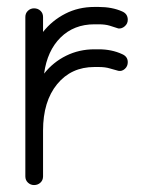

<svg xmlns="http://www.w3.org/2000/svg" viewBox="-20 -533 414 553"><path d="M104 -25Q104 -14 96.5 -7Q89 0 78 0Q68 0 60.5 -7Q53 -14 53 -25V-484Q53 -495 60.5 -502Q68 -509 78 -509Q89 -509 96.5 -502Q104 -495 104 -484V-441Q130 -474 168 -493.5Q206 -513 252 -513H264Q303 -513 332 -500Q348 -493 348 -476Q348 -465 339.5 -457.5Q331 -450 321 -451Q309 -455 296 -459Q283 -463 264 -463H252Q193 -463 154.5 -425Q116 -387 107 -321Q133 -354 170.5 -372.5Q208 -391 252 -391H264Q302 -391 332 -377Q348 -370 348 -354Q348 -342 339.5 -334.5Q331 -327 321 -329Q309 -332 296 -336Q283 -340 264 -340H252Q185 -340 144.5 -290.5Q104 -241 104 -157Z"/></svg>

Font: Libertine Sup
Style: Regular
Weight: 400
Designer: Bastien Sozeau
Foundry: NBR — Bastien Sozeau
Version: Version 2.003; ttfautohint (v1.8.4.7-5d5b);gftools[0.9.33]